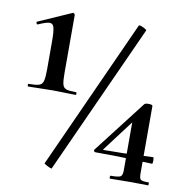

<svg xmlns="http://www.w3.org/2000/svg" viewBox="-74 -706 755 778"><g transform="rotate(10 303.5 -317.0)"><path d="M37 -309Q35 -309 35 -314.5Q35 -320 37 -320Q66 -320 79.5 -324Q93 -328 97 -343Q101 -358 101 -389V-508Q101 -547 96.5 -563Q92 -579 78 -578.5Q64 -578 33 -564Q29 -562 26.5 -567.5Q24 -573 27 -574L163 -634Q167 -636 170 -632.5Q173 -629 173 -627V-389Q173 -358 176.5 -343Q180 -328 193 -324Q206 -320 233 -320Q235 -320 235 -314.5Q235 -309 233 -309Q213 -309 189 -310Q165 -311 138 -311Q110 -311 83.5 -310Q57 -309 37 -309ZM189 1Q189 3 180.5 -0.5Q172 -4 164.5 -8.5Q157 -13 157 -14L436 -630Q438 -633 446 -630Q454 -627 462 -622.5Q470 -618 469 -616ZM547 -41Q547 -22 552.5 -16.5Q558 -11 586 -11Q587 -11 587 -5Q587 1 586 1Q570 1 554 0.5Q538 0 516 0Q491 0 469 0.5Q447 1 428 1Q427 1 427 -5Q427 -11 428 -11Q461 -11 469.5 -16Q478 -21 478 -41V-254L496 -263L382 -112Q379 -109 384 -109Q431 -109 463 -110Q495 -111 523.5 -112.5Q552 -114 586 -115Q589 -115 589 -101.5Q589 -88 586 -88Q539 -90 486 -92Q433 -94 352 -94Q348 -94 346 -98Q344 -102 347 -105L513 -320Q517 -325 532 -324.5Q547 -324 547 -319Z"/></g></svg>

Font: Cormorant Light
Style: Bold
Weight: 700
Version: Version 4.000